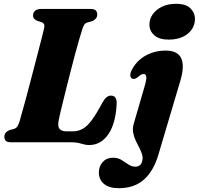

<svg xmlns="http://www.w3.org/2000/svg" viewBox="-20 -747 1044 1008"><path d="M353.5 0H39Q17.5 0 10 -8.2Q2.5 -16.5 3 -29.5Q3 -41.5 10.5 -50.5Q18 -59.5 30 -64L54 -70.5Q66 -75 71.5 -83.5Q77 -92 83 -110.5Q87 -124 95.2 -154.2Q103.5 -184.5 114.8 -225.2Q126 -266 138 -312.2Q150 -358.5 162 -404.5Q174 -450.5 184.5 -490.8Q195 -531 202.2 -560Q209.5 -589 212 -601.5Q214.5 -613.5 210.8 -620.5Q207 -627.5 198.5 -630.5L175 -638Q165.5 -642 159.5 -648.8Q153.5 -655.5 153.5 -665.5Q153.5 -681 164.2 -690.5Q175 -700 195.5 -700H454.5Q476 -700 483.2 -691.8Q490.5 -683.5 490.5 -670.5Q490.5 -658 482.8 -649.2Q475 -640.5 464.5 -636L438.5 -629Q429 -626 423.5 -619Q418 -612 412.5 -595Q405 -572 395 -537.5Q385 -503 374 -461.8Q363 -420.5 351.8 -376.8Q340.5 -333 330 -291Q319.5 -249 310.8 -213.2Q302 -177.5 296 -152.2Q290 -127 288.5 -117Q281.5 -84 292.5 -70.8Q303.5 -57.5 328.5 -57.5H361.5Q391.5 -57.5 415.2 -71.2Q439 -85 463 -117.8Q487 -150.5 517 -207Q528.5 -228 539.2 -236.5Q550 -245 562 -245Q579 -245 586 -234Q593 -223 592.5 -204.5Q590.5 -153.5 579.8 -113Q569 -72.5 550 -44Q531 -15.5 505.5 -0.5Q480 14.5 447.5 14.5Q433 14.5 420.2 10.8Q407.5 7 392.2 3.5Q377 0 353.5 0ZM927.5 -325.5 811 67Q786 151 735.5 196Q685 241 603 241Q552 241 525.5 218.2Q499 195.5 499 159Q499 125.5 519.5 103.2Q540 81 573 81Q599 81 618 92.8Q637 104.5 654 116.2Q671 128 690 128Q704 128 713.5 121.2Q723 114.5 727 97Q731 80.5 725.8 63.2Q720.5 46 710.8 28Q701 10 692 -9.8Q683 -29.5 679 -51.2Q675 -73 682 -97L740 -296.5Q750.5 -332.5 747.8 -345.5Q745 -358.5 734.5 -358.5Q728 -358.5 721.8 -355.5Q715.5 -352.5 706 -344Q694.5 -335 687.5 -333.2Q680.5 -331.5 673.5 -334.5Q664.5 -339.5 664 -351.8Q663.5 -364 673.5 -383Q689 -412.5 714.8 -434.5Q740.5 -456.5 775 -469Q809.5 -481.5 850 -481.5Q912 -481.5 931 -441.8Q950 -402 927.5 -325.5ZM865.5 -539Q815.5 -539 789.8 -562.2Q764 -585.5 764.5 -619Q764.5 -647 781.5 -671.5Q798.5 -696 829.8 -711.5Q861 -727 904 -727Q956.5 -727 980.2 -703Q1004 -679 1003.5 -646Q1003 -615.5 986 -591.2Q969 -567 938.2 -553Q907.5 -539 865.5 -539Z"/></svg>

Font: Fraunces ExtraBold
Style: Italic
Weight: 800
Italic angle: -16°
Version: Version 1.000;[b76b70a41]